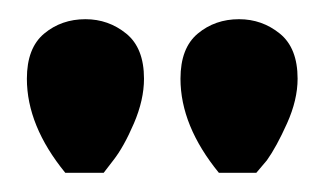

<svg xmlns="http://www.w3.org/2000/svg" viewBox="-20 -771 336 200"><path d="M69 -751Q93 -751 111.5 -736Q130 -721 130 -689Q130 -667 119.5 -642.5Q109 -618 98 -604L88 -591H48Q8 -640 8 -689Q8 -721 26 -736Q44 -751 69 -751ZM229 -751Q253 -751 271.5 -736Q290 -721 290 -689Q290 -667 279 -642.5Q268 -618 258 -604L247 -591H208Q168 -640 168 -689Q168 -721 186 -736Q204 -751 229 -751Z"/></svg>

Font: Oakes Grotesk Bold
Style: Italic
Weight: 700
Italic angle: -8°
Designer: Samuel Oakes
Foundry: Samuel Oakes
Version: Version 1.000;PS 001.000;hotconv 1.0.88;makeotf.lib2.5.64775